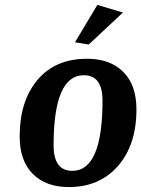

<svg xmlns="http://www.w3.org/2000/svg" viewBox="-20 -750 575 781"><path d="M480 -699 341 -569 285 -578 376 -730ZM535 -305Q535 -161 460 -75Q385 11 260 11Q167 11 113.5 -42.5Q60 -96 60 -195Q60 -339 132.5 -425Q205 -511 334 -511Q428 -511 481.5 -457.5Q535 -404 535 -305ZM321 -444Q198 -444 198 -159Q198 -55 274 -55Q397 -55 397 -341Q397 -444 321 -444Z"/></svg>

Font: Arsenal
Style: Bold Italic
Weight: 700
Italic angle: -9.10001°
Designer: Andrij Shevchenko
Foundry: Stairsfor
Version: Version 2.001;PS 002.001;hotconv 1.0.88;makeotf.lib2.5.64775